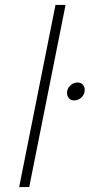

<svg xmlns="http://www.w3.org/2000/svg" viewBox="-20 -762 389 782"><path d="M247 -742 99 0H58L206 -742ZM325 -396Q325 -378 312 -365.5Q299 -353 282 -353Q269 -353 261 -361.5Q253 -370 253 -384Q253 -401 266 -413.5Q279 -426 296 -426Q309 -426 317 -417.5Q325 -409 325 -396Z"/></svg>

Font: Gontserrat ExtraLight
Style: Italic
Weight: 275
Italic angle: -11.3°
Designer: Julieta Ulanovsky
Foundry: Julieta Ulanovsky
Version: Version 6.001